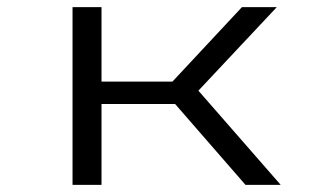

<svg xmlns="http://www.w3.org/2000/svg" viewBox="-20 -520 907 540"><path d="M184 0V-500H265.5V-290.5H465L660.5 -500H758.5L538 -265L769.5 0H670.5L472.5 -227.5H265.5V0Z"/></svg>

Font: Trispace SemiExpanded Light
Style: Regular
Weight: 300
Width: 6
Designer: Tyler Finck
Foundry: Etcetera Type Company
Version: Version 1.210; ttfautohint (v1.8.3)